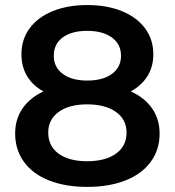

<svg xmlns="http://www.w3.org/2000/svg" viewBox="-20 -730 692 760"><path d="M40 -201.2Q40 -258.3 69.1 -300.5Q98.1 -342.8 151.9 -368.2Q109.9 -391.1 87.4 -428.5Q64.9 -465.8 64.9 -515.1Q64.9 -574.2 97.4 -618.2Q129.9 -662.1 189 -686Q248 -710 325.2 -710Q403.3 -710 462.2 -686Q521 -662.1 554 -618.2Q586.9 -574.2 586.9 -515.1Q586.9 -466.3 564 -429.2Q541 -392.1 498 -368.2Q553.2 -342.8 582.5 -300.3Q611.8 -257.8 611.8 -201.2Q611.8 -137.2 576.4 -89.1Q541 -41 476.1 -15.6Q411.1 9.8 325.2 9.8Q239.3 9.8 174.6 -15.6Q109.9 -41 75 -89.1Q40 -137.2 40 -201.2ZM170.9 -205.1Q170.9 -151.9 211.9 -121.8Q252.9 -91.8 325.2 -91.8Q397 -91.8 439 -121.8Q481 -151.9 481 -205.1Q481 -256.8 439 -286.9Q397 -316.9 325.2 -316.9Q253.4 -316.9 212.2 -286.9Q170.9 -256.8 170.9 -205.1ZM192.9 -508.8Q192.9 -463.9 228.5 -437.5Q264.2 -411.1 325.2 -411.1Q387.2 -411.1 423.1 -437.5Q459 -463.9 459 -508.8Q459 -555.7 422.6 -581.8Q386.2 -607.9 325.2 -607.9Q264.2 -607.9 228.5 -582Q192.9 -556.2 192.9 -508.8Z"/></svg>

Font: Montserrat SemiBold
Style: Regular
Weight: 600
Designer: Julieta Ulanovsky
Foundry: Julieta Ulanovsky
Version: Version 7.200